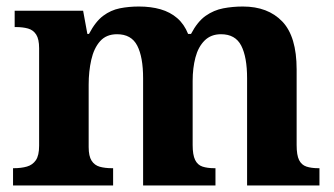

<svg xmlns="http://www.w3.org/2000/svg" viewBox="-20 -569 1026 589"><path d="M20 0V-53H22Q45 -53 62.5 -58Q80 -63 90 -77.5Q100 -92 100 -122V-421Q100 -449 91 -463Q82 -477 66 -481.5Q50 -486 28 -486H25V-536H235L248 -465H253Q273 -503 296.5 -520.5Q320 -538 347.5 -543.5Q375 -549 406 -549Q443 -549 472.5 -540.5Q502 -532 523.5 -513.5Q545 -495 557 -465H566Q586 -503 611 -520.5Q636 -538 665 -543.5Q694 -549 725 -549Q802 -549 846 -503Q890 -457 890 -356V-124Q890 -93 897.5 -78Q905 -63 920 -58Q935 -53 957 -53H960V0H738V-329Q738 -394 720 -429Q702 -464 658 -464Q627 -464 607.5 -444.5Q588 -425 579.5 -392.5Q571 -360 571 -321V-124Q571 -94 578.5 -78.5Q586 -63 601 -58Q616 -53 638 -53H641V0H419V-329Q419 -394 401 -429Q383 -464 339 -464Q306 -464 287 -442.5Q268 -421 260 -385.5Q252 -350 252 -309V-118Q252 -90 261 -76Q270 -62 286 -57.5Q302 -53 324 -53H327V0Z"/></svg>

Font: Noto Serif Gujarati
Style: Bold
Weight: 700
Version: Version 2.102